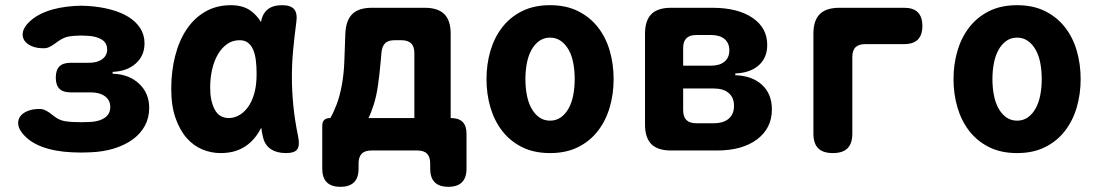

<svg xmlns="http://www.w3.org/2000/svg" viewBox="-20 -580 4240 740"><path d="M83 -485Q110 -517 157 -535Q204 -553 267 -557Q280 -558 293 -558Q306 -558 319 -557Q367 -554 407.5 -543Q448 -532 476.5 -514Q505 -496 521 -470.5Q537 -445 537 -413Q537 -365 503 -335Q469 -305 414 -303V-296Q477 -294 516 -257.5Q555 -221 555 -164Q555 -126 538.5 -95.5Q522 -65 492 -43Q462 -21 420.5 -8Q379 5 329 7Q311 8 293 8Q275 8 257 7Q191 4 141.5 -14.5Q92 -33 65 -68Q51 -86 50 -102.5Q49 -119 58 -131.5Q67 -144 86 -152Q105 -160 132 -160Q144 -160 153.5 -155.5Q163 -151 171.5 -145Q180 -139 188.5 -132Q197 -125 208 -120Q218 -115 230 -113Q242 -111 257 -110Q275 -109 293 -109Q311 -109 329 -110Q364 -112 384.5 -126.5Q405 -141 405 -168Q405 -194 384.5 -209Q364 -224 329 -224H252Q223 -224 209 -238Q195 -252 195 -281Q195 -310 209 -324Q223 -338 252 -338H323Q355 -338 374 -352Q393 -366 393 -389Q393 -414 373 -427Q353 -440 319 -442Q306 -443 293 -443Q280 -443 267 -442Q254 -441 243.5 -439Q233 -437 225 -433Q214 -428 205 -421.5Q196 -415 187.5 -409Q179 -403 169.5 -398.5Q160 -394 148 -394Q121 -394 102.5 -402Q84 -410 75 -422.5Q66 -435 67.5 -451.5Q69 -468 83 -485Z M830 10Q794 10 760 -4Q726 -18 699.5 -48Q673 -78 656.5 -125Q640 -172 640 -238Q640 -305 655 -364Q670 -423 699 -466.5Q728 -510 771 -535Q814 -560 870 -560Q917 -560 947 -538Q970 -521 986 -495Q991 -527 1012 -544Q1032 -560 1067 -560Q1101 -560 1114 -544Q1127 -528 1122 -494Q1115 -441 1110 -389Q1105 -337 1105 -283.5Q1105 -230 1110.5 -173.5Q1116 -117 1129 -54Q1136 -20 1126 -5Q1116 10 1082 10Q1047 10 1023.5 -5.5Q1000 -21 993 -54Q989 -71 987 -88Q982 -79 978 -72Q954 -32 917.5 -11Q881 10 830 10ZM862 -125Q881 -125 900 -135Q919 -145 934.5 -165.5Q950 -186 959.5 -218Q969 -250 969 -295Q969 -324 966 -348Q963 -372 955.5 -389Q948 -406 935.5 -415.5Q923 -425 904 -425Q876 -425 855 -410Q834 -395 819.5 -370Q805 -345 797.5 -312Q790 -279 790 -242Q790 -191 807.5 -158Q825 -125 862 -125Z M1292 140Q1257 140 1239.5 122.5Q1222 105 1222 70V-95Q1222 -110 1229.5 -117.5Q1237 -125 1252 -125H1253Q1264 -143 1276.5 -175Q1289 -207 1297 -249.5Q1305 -292 1307 -340L1311 -450Q1313 -501 1337.5 -525.5Q1362 -550 1413 -550H1617Q1668 -550 1692.5 -525.5Q1717 -501 1717 -450V-125H1718Q1748 -125 1763 -110Q1778 -95 1778 -65V70Q1778 105 1760.5 122.5Q1743 140 1708 140Q1673 140 1655.5 122.5Q1638 105 1638 70V50Q1638 25 1626 12.5Q1614 0 1588 0H1412Q1386 0 1374 12.5Q1362 25 1362 50V70Q1362 105 1344.5 122.5Q1327 140 1292 140ZM1577 -375Q1577 -401 1564.5 -413Q1552 -425 1527 -425H1501Q1475 -425 1463.5 -412.5Q1452 -400 1450 -375L1447 -341Q1443 -295 1437 -252.5Q1431 -210 1420.5 -177Q1410 -144 1400 -125H1577Z M2100 10Q2038 10 1992 -13Q1946 -36 1915.5 -75.5Q1885 -115 1870 -166.5Q1855 -218 1855 -275Q1855 -332 1870 -383.5Q1885 -435 1915.5 -474.5Q1946 -514 1992 -537Q2038 -560 2100 -560Q2162 -560 2208 -537Q2254 -514 2284.5 -475Q2315 -436 2330 -384.5Q2345 -333 2345 -275Q2345 -218 2330 -166.5Q2315 -115 2284.5 -75.5Q2254 -36 2208 -13Q2162 10 2100 10ZM2100 -115Q2124 -115 2142 -128Q2160 -141 2172 -163Q2184 -185 2189.5 -214Q2195 -243 2195 -275Q2195 -308 2189.5 -337Q2184 -366 2172 -387.5Q2160 -409 2142 -422Q2124 -435 2100 -435Q2076 -435 2058 -422Q2040 -409 2028 -387Q2016 -365 2010.5 -336Q2005 -307 2005 -275Q2005 -243 2010.5 -214Q2016 -185 2028 -163Q2040 -141 2058 -128Q2076 -115 2100 -115Z M2566 0Q2515 0 2490.5 -24.5Q2466 -49 2466 -100V-450Q2466 -501 2490.5 -525.5Q2515 -550 2566 -550H2726Q2823 -550 2880 -511.5Q2937 -473 2937 -407Q2937 -357 2904 -328Q2871 -299 2814 -297V-290Q2879 -288 2917 -253Q2955 -218 2955 -158Q2955 -86 2898 -43Q2841 0 2744 0ZM2613 -239V-155Q2613 -130 2625.5 -117.5Q2638 -105 2663 -105H2731Q2768 -105 2788.5 -122.5Q2809 -140 2809 -172Q2809 -204 2788.5 -221.5Q2768 -239 2731 -239ZM2663 -445Q2638 -445 2625.5 -432.5Q2613 -420 2613 -395V-327H2721Q2754 -327 2772.5 -342.5Q2791 -358 2791 -386Q2791 -414 2772.5 -429.5Q2754 -445 2721 -445Z M3190 10Q3152 10 3133.5 -8.5Q3115 -27 3115 -65V-450Q3115 -501 3139.5 -525.5Q3164 -550 3215 -550H3465Q3500 -550 3517.5 -532.5Q3535 -515 3535 -480Q3535 -445 3517.5 -427.5Q3500 -410 3465 -410H3315Q3290 -410 3277.5 -398Q3265 -386 3265 -360V-65Q3265 -27 3246.5 -8.5Q3228 10 3190 10Z M3900 10Q3838 10 3792 -13Q3746 -36 3715.5 -75.5Q3685 -115 3670 -166.5Q3655 -218 3655 -275Q3655 -332 3670 -383.5Q3685 -435 3715.5 -474.5Q3746 -514 3792 -537Q3838 -560 3900 -560Q3962 -560 4008 -537Q4054 -514 4084.5 -475Q4115 -436 4130 -384.5Q4145 -333 4145 -275Q4145 -218 4130 -166.5Q4115 -115 4084.5 -75.5Q4054 -36 4008 -13Q3962 10 3900 10ZM3900 -115Q3924 -115 3942 -128Q3960 -141 3972 -163Q3984 -185 3989.5 -214Q3995 -243 3995 -275Q3995 -308 3989.5 -337Q3984 -366 3972 -387.5Q3960 -409 3942 -422Q3924 -435 3900 -435Q3876 -435 3858 -422Q3840 -409 3828 -387Q3816 -365 3810.5 -336Q3805 -307 3805 -275Q3805 -243 3810.5 -214Q3816 -185 3828 -163Q3840 -141 3858 -128Q3876 -115 3900 -115Z"/></svg>

Font: Maple Mono ExtraBold
Style: Regular
Weight: 800
Monospace: yes
Designer: subframe7536
Version: Version 7.000